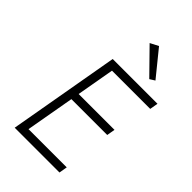

<svg xmlns="http://www.w3.org/2000/svg" viewBox="-278 -1044 1140 1140"><g transform="rotate(45 291.5 -474.5)"><path d="M202 -358 148 -52H469L460 0H84L207 -700H583L574 -648H253L211 -410H512L503 -358ZM295 -922 347 -949 477 -789 445 -769Z"/></g></svg>

Font: Renner* Light
Style: Light Italic
Weight: 300
Italic angle: -10°
Version: Version 003.000 ; ttfautohint (v0.97) -l 8 -r 50 -G 200 -x 1